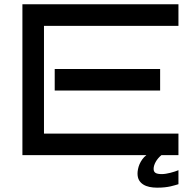

<svg xmlns="http://www.w3.org/2000/svg" viewBox="-20 -720 888 891"><path d="M808.1 0H729Q711.9 14.2 702.4 31.5Q692.9 48.8 692.9 64Q692.9 76.7 701.7 82.3Q710.4 87.9 731 87.9Q739.7 87.9 750.2 86.2Q760.7 84.5 771.2 81.8Q781.7 79.1 791.5 75.9Q801.3 72.8 808.1 69.8V134.8Q801.3 136.7 792.5 139.4Q783.7 142.1 771.7 144.8Q759.8 147.5 744.4 149.2Q729 150.9 709 150.9Q690.4 150.9 673.8 147.5Q657.2 144 644.8 136.2Q632.3 128.4 625.2 116Q618.2 103.5 618.2 85Q618.2 76.2 620.4 64.9Q622.6 53.7 627.4 42.2Q632.3 30.8 640.1 19.8Q647.9 8.8 659.2 0H84V-700.2H808.1V-600.1H184.1V-100.1H808.1ZM723.1 -299.8H233.9V-399.9H723.1Z"/></svg>

Font: Bruno Ace
Style: Regular
Weight: 400
Designer: Astigmatic (AOETI)
Foundry: Astigmatic (AOETI)
Version: Version 1.000